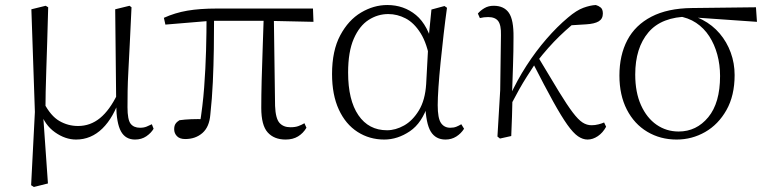

<svg xmlns="http://www.w3.org/2000/svg" viewBox="-20 -542 3057 765"><path d="M104 196 119 -96 105 -505 162 -519 172 -513Q170 -433 168 -372.5Q166 -312 164.5 -264.5Q163 -217 162 -177.5Q161 -138 161 -99L152 -82L171 189L115 203ZM518 14Q480 14 462 -18.5Q444 -51 443 -124V-127L439 -505L496 -519L504 -513Q500 -428 497 -366Q494 -304 491.5 -259Q489 -214 488.5 -180Q488 -146 488 -115Q488 -65 500.5 -49Q513 -33 538 -33Q553 -33 564 -37.5Q575 -42 585 -47L592 -29Q582 -12 563 1Q544 14 518 14ZM283 14Q240 14 199 -15Q158 -44 141 -97H139L155 -132Q182 -80 216.5 -60Q251 -40 291 -40Q340 -40 378.5 -71.5Q417 -103 448 -167L461 -155H459Q433 -74 388 -30Q343 14 283 14Z M718 12Q696 12 685 0.5Q674 -11 674 -27Q674 -41 679.5 -49Q685 -57 695 -63Q716 -66 741.5 -67Q767 -68 798 -67L775 -41Q788 -120 793.5 -194.5Q799 -269 801 -340.5Q803 -412 803 -482H833Q833 -415 832 -348Q831 -281 828 -215Q825 -149 818 -85Q814 -36 786.5 -12Q759 12 718 12ZM639 -444 633 -471Q677 -491 726.5 -499.5Q776 -508 844 -508H1227L1229 -455L1048 -459H819ZM1118 14Q1072 14 1046.5 -14.5Q1021 -43 1021 -112Q1021 -161 1022.5 -220.5Q1024 -280 1026.5 -346.5Q1029 -413 1031 -482H1071L1076 -120Q1078 -70 1093.5 -52.5Q1109 -35 1137 -35Q1156 -35 1168.5 -39.5Q1181 -44 1193 -51L1201 -33Q1188 -11 1167.5 1.5Q1147 14 1118 14Z M1511 14Q1452 14 1404.5 -16.5Q1357 -47 1330 -105.5Q1303 -164 1303 -247Q1303 -340 1335.5 -401Q1368 -462 1418.5 -492Q1469 -522 1523 -522Q1589 -522 1637.5 -482Q1686 -442 1708 -349H1716L1694 -296Q1682 -368 1656 -409.5Q1630 -451 1596.5 -468.5Q1563 -486 1527 -486Q1485 -486 1448.5 -462.5Q1412 -439 1389.5 -387.5Q1367 -336 1367 -253Q1367 -143 1408 -83Q1449 -23 1522 -23Q1556 -23 1590 -42Q1624 -61 1649 -102Q1674 -143 1678 -207L1688 -393L1699 -504L1751 -518L1761 -511Q1754 -461 1747.5 -404.5Q1741 -348 1735.5 -293.5Q1730 -239 1727 -194.5Q1724 -150 1724 -123Q1724 -71 1737 -52Q1750 -33 1774 -33Q1788 -33 1798 -37Q1808 -41 1818 -47L1829 -29Q1817 -10 1798 2Q1779 14 1755 14Q1716 14 1696.5 -17.5Q1677 -49 1674 -128H1686Q1662 -52 1613 -19Q1564 14 1511 14Z M1972 10 1962 2 1973 -183 1976 -402Q1977 -442 1965 -458Q1953 -474 1925 -474Q1916 -474 1908 -473Q1900 -472 1892 -470L1884 -488Q1894 -500 1910 -509.5Q1926 -519 1947 -519Q1988 -519 2007.5 -491Q2027 -463 2026 -393Q2026 -339 2024 -279.5Q2022 -220 2020 -161L2022 -158Q2021 -118 2020 -78.5Q2019 -39 2017 0ZM2011 -116 1997 -145H2005L2011 -158Q2040 -222 2077.5 -280Q2115 -338 2157.5 -387Q2200 -436 2243 -472Q2277 -501 2304.5 -511Q2332 -521 2354 -522Q2365 -519 2373.5 -512Q2382 -505 2382 -488Q2382 -467 2365.5 -457Q2349 -447 2315 -445L2234 -440L2301 -476Q2254 -441 2209.5 -398Q2165 -355 2119 -296L2113 -289Q2094 -260 2079 -236.5Q2064 -213 2048.5 -185.5Q2033 -158 2011 -116ZM2321 14Q2302 14 2283 1Q2264 -12 2240.5 -45Q2217 -78 2184 -137.5Q2151 -197 2103 -291L2125 -313Q2175 -229 2207.5 -176Q2240 -123 2262 -94Q2284 -65 2301 -54Q2318 -43 2337 -43Q2351 -43 2364.5 -46.5Q2378 -50 2387 -54L2395 -37Q2382 -13 2362 0.5Q2342 14 2321 14Z M2676 14Q2611 14 2559 -17Q2507 -48 2477.5 -105.5Q2448 -163 2448 -241Q2448 -322 2479.5 -382Q2511 -442 2575.5 -475.5Q2640 -509 2737 -510L2992 -513L2996 -455L2738 -473L2725 -476Q2616 -475 2563.5 -413Q2511 -351 2511 -245Q2511 -174 2534 -123Q2557 -72 2596 -45Q2635 -18 2684 -18Q2755 -18 2802 -75Q2849 -132 2849 -239Q2849 -284 2838 -324.5Q2827 -365 2806 -397.5Q2785 -430 2753.5 -451Q2722 -472 2680 -478L2690 -487Q2739 -484 2779 -463Q2819 -442 2847.5 -408.5Q2876 -375 2891.5 -332.5Q2907 -290 2907 -243Q2907 -161 2874.5 -103.5Q2842 -46 2789.5 -16Q2737 14 2676 14Z"/></svg>

Font: Noto Serif TC
Style: Regular
Weight: 200
Designer: Ryoko NISHIZUKA 西塚涼子 (kana & ideographs); Frank Grießhammer (Latin, Greek & Cyrillic); Wenlong ZHANG 张文龙 (bopomofo); San
Foundry: Adobe
Version: Version 2.001;hotconv 1.1.0;makeotfexe 2.6.0